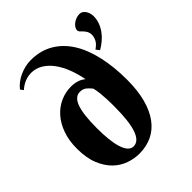

<svg xmlns="http://www.w3.org/2000/svg" viewBox="-211 -891 1030 1030"><g transform="rotate(-45 304.0 -376.0)"><path d="M334 -265.1Q334 -270.5 334 -286.9Q334 -303.2 333 -324.5Q332 -345.7 329.6 -369.6Q327.1 -393.6 321.8 -414.1Q310.1 -429.2 295.7 -441.2Q281.2 -453.1 258.8 -453.1Q220.7 -453.1 202.9 -403.3Q185.1 -353.5 185.1 -249Q185.1 -203.1 189.2 -165Q193.4 -127 201.9 -99.6Q210.4 -72.3 223.9 -57.1Q237.3 -42 255.9 -42Q334 -42 334 -265.1ZM328.1 -480Q318.8 -528.8 302.2 -571Q285.6 -613.3 262.5 -644Q239.3 -674.8 209.7 -692.4Q180.2 -710 146 -710Q126.5 -710 110.6 -705.1Q94.7 -700.2 83 -693.6Q71.3 -687 63.7 -680.9Q56.2 -674.8 52.7 -671.9L40 -689Q51.8 -704.1 68.6 -717.3Q85.4 -730.5 105.5 -739.7Q125.5 -749 147.7 -754.4Q169.9 -759.8 191.9 -759.8Q264.2 -759.8 318.8 -728.3Q373.5 -696.8 410.2 -639.2Q446.8 -581.5 465.3 -500Q483.9 -418.5 483.9 -318.8Q483.9 -238.3 467.5 -177.2Q451.2 -116.2 420.9 -75Q390.6 -33.7 347.4 -12.9Q304.2 7.8 250 7.8Q212.4 7.8 173.6 -5.6Q134.8 -19 103.3 -49.3Q71.8 -79.6 51.8 -128.7Q31.7 -177.7 31.7 -249Q31.7 -310.5 49.1 -358.4Q66.4 -406.2 95.7 -439.2Q125 -472.2 163.6 -489.5Q202.1 -506.8 245.1 -506.8Q261.7 -506.8 274.9 -504.2Q288.1 -501.5 297.9 -497.6Q307.6 -493.7 314.9 -489Q322.3 -484.4 328.1 -480ZM478 -554.2Q503.4 -571.3 512.2 -589.4Q521 -607.4 521 -624Q521 -642.6 510.3 -657.5Q499.5 -672.4 486.8 -683.1Q481 -690.4 481 -696.8Q481 -705.6 486.8 -715.1Q492.7 -724.6 502.2 -732.2Q511.7 -739.7 524.4 -744.9Q537.1 -750 551.3 -750Q564.5 -750 573.2 -743.4Q582 -736.8 587.6 -727.3Q593.3 -717.8 595.7 -707Q598.1 -696.3 598.1 -688Q598.1 -663.6 590.1 -641.4Q582 -619.1 567.9 -599.4Q553.7 -579.6 534.4 -563.2Q515.1 -546.9 493.2 -534.2Z"/></g></svg>

Font: Berkshire Swash
Style: Regular
Weight: 700
Designer: Astigmatic (AOETI)
Foundry: Astigmatic (AOETI)
Version: Version 1.000